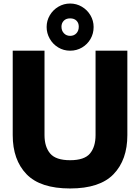

<svg xmlns="http://www.w3.org/2000/svg" viewBox="-20 -1050 794 1087"><path d="M52 -285V-763H232V-285Q232 -219 264 -181Q296 -143 377 -143Q458 -143 489.5 -181Q521 -219 521 -285V-763H701V-285Q701 -145 623 -64Q545 17 377 17Q208 17 130 -64Q52 -145 52 -285ZM244 -897Q244 -933 262 -963.5Q280 -994 310.5 -1012Q341 -1030 377 -1030Q413 -1030 443.5 -1012Q474 -994 492 -963.5Q510 -933 510 -897Q510 -860 492.5 -829.5Q475 -799 444.5 -781Q414 -763 377 -763Q340 -763 309.5 -781.5Q279 -800 261.5 -831Q244 -862 244 -897ZM426 -899Q426 -920 413 -933Q400 -946 377 -946Q354 -946 341 -932.5Q328 -919 328 -899Q328 -876 342 -861.5Q356 -847 377 -847Q399 -847 412.5 -861.5Q426 -876 426 -899Z"/></svg>

Font: Open Sauce Sans Black
Style: Regular
Weight: 900
Designer: Alfredo Marco Pradil
Foundry: Creative Sauce Fz LLC
Version: Version 1.477